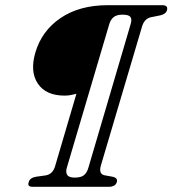

<svg xmlns="http://www.w3.org/2000/svg" viewBox="-20 -720 665 740"><path d="M116 -516.5Q140.5 -601 213.5 -650.5Q286.5 -700 395 -700H605Q629 -700 623.5 -680.5Q619.5 -666 598.5 -661L561.5 -653.5Q537 -648 528 -619.5L368.5 -81Q360 -49.5 382.5 -44.5L413 -39Q434.5 -34.5 430.5 -19Q427.5 -8.5 419 -4.2Q410.5 0 402 0H106Q84.5 0 90.5 -17.5Q94.5 -35 120 -39L156 -44Q183.5 -48.5 192.5 -80L274.5 -358.5Q266 -357 255.5 -354.2Q245 -351.5 229 -351.5Q157 -351.5 126 -397.5Q95 -443.5 116 -516.5ZM320.5 -73 484 -628.5Q489 -646 482.5 -654.8Q476 -663.5 452 -663.5Q429.5 -663.5 417.8 -653.8Q406 -644 401 -626.5L237.5 -73.5Q232.5 -56.5 239 -46Q245.5 -35.5 268 -35.5Q292 -35.5 303.5 -44.8Q315 -54 320.5 -73Z"/></svg>

Font: Fraunces 144pt SuperSoft Light
Style: Italic
Weight: 300
Italic angle: -16°
Version: Version 1.000;[b76b70a41]